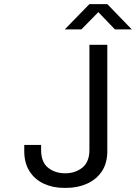

<svg xmlns="http://www.w3.org/2000/svg" viewBox="-20 -904 661 934"><path d="M292 10Q237 10 193 -10.5Q149 -31 123.5 -71Q98 -111 98 -169V-199H180V-175Q180 -115 214 -88Q248 -61 297 -61Q346 -61 380.5 -88.5Q415 -116 415 -175V-686H502V-169Q502 -110 475.5 -70.5Q449 -31 403.5 -10.5Q358 10 302 10ZM295 -761 415 -884H502L621 -761H539L444 -860H473L376 -761Z"/></svg>

Font: Chivo Mono Light
Style: Regular
Weight: 300
Monospace: yes
Designer: Hector Gatti
Foundry: Omnibus-Type
Version: Version 1.008